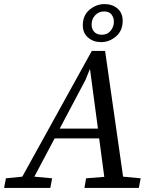

<svg xmlns="http://www.w3.org/2000/svg" viewBox="-56 -919 757 939"><path d="M-36 0 -27 -47 53 -55 393 -670H458L546 -55L632 -47L623 0H357L365 -47L454 -54L429 -242H211L112 -55L199 -47L190 0ZM362 -528 236 -290H423L384 -582ZM442 -749Q469 -749 485 -768.5Q501 -788 501 -813Q501 -833 489.5 -848Q478 -863 453 -863Q427 -863 409.5 -844.5Q392 -826 392 -799Q392 -777 405 -763Q418 -749 442 -749ZM438 -713Q401 -713 375 -735Q349 -757 349 -795Q349 -844 382 -871.5Q415 -899 455 -899Q494 -899 519 -877Q544 -855 544 -817Q544 -769 511.5 -741Q479 -713 438 -713Z"/></svg>

Font: Source Serif 4 SmText
Style: Italic
Weight: 400
Italic angle: -12°
Designer: Frank Grießhammer
Foundry: Adobe
Version: Version 4.005;hotconv 1.1.0;makeotfexe 2.6.0